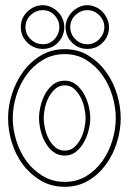

<svg xmlns="http://www.w3.org/2000/svg" viewBox="-20 -692 520 738"><path d="M145 -522Q172 -522 190 -542Q208 -562 208 -588Q208 -614 189.5 -633.5Q171 -653 145 -653Q118 -653 98 -634Q78 -615 78 -588Q78 -560 98 -541Q118 -522 145 -522ZM316 -522Q343 -522 362 -542Q381 -562 381 -588Q381 -614 361.5 -633.5Q342 -653 316 -653Q290 -653 270 -634Q250 -615 250 -588Q250 -561 269.5 -541.5Q289 -522 316 -522ZM229 -382Q254 -382 272.5 -367Q291 -352 303 -330.5Q315 -309 321 -284Q327 -259 327 -238Q327 -218 321 -193Q315 -168 303 -146Q291 -124 272.5 -109Q254 -94 229 -94Q203 -94 184.5 -108.5Q166 -123 154 -144.5Q142 -166 136 -191.5Q130 -217 130 -238Q130 -259 136 -284.5Q142 -310 154 -331.5Q166 -353 184.5 -367.5Q203 -382 229 -382ZM229 -484Q182 -484 144.5 -461.5Q107 -439 81.5 -403.5Q56 -368 42.5 -324Q29 -280 29 -238Q29 -196 42.5 -152Q56 -108 81.5 -73Q107 -38 144.5 -15.5Q182 7 229 7Q276 7 312.5 -15.5Q349 -38 374 -73.5Q399 -109 412 -152.5Q425 -196 425 -238Q425 -280 412 -323.5Q399 -367 374 -402.5Q349 -438 312.5 -461Q276 -484 229 -484ZM229 -503Q280 -503 320 -478.5Q360 -454 387.5 -416Q415 -378 429.5 -330.5Q444 -283 444 -238Q444 -192 429.5 -145Q415 -98 387.5 -60Q360 -22 320 2Q280 26 229 26Q177 26 136.5 2Q96 -22 68 -59.5Q40 -97 25.5 -144Q11 -191 11 -238Q11 -284 26 -331Q41 -378 69 -416.5Q97 -455 137.5 -479Q178 -503 229 -503ZM229 -364Q208 -364 192.5 -350.5Q177 -337 167 -317.5Q157 -298 152.5 -276.5Q148 -255 148 -238Q148 -221 152.5 -199.5Q157 -178 167 -158.5Q177 -139 192.5 -126Q208 -113 229 -113Q250 -113 265 -126Q280 -139 290 -158.5Q300 -178 304.5 -199.5Q309 -221 309 -238Q309 -255 304.5 -276.5Q300 -298 290 -317.5Q280 -337 265 -350.5Q250 -364 229 -364ZM316 -504Q281 -504 256.5 -528.5Q232 -553 232 -588Q232 -604 239 -619.5Q246 -635 257.5 -646.5Q269 -658 284 -665Q299 -672 316 -672Q332 -672 347.5 -665Q363 -658 374 -646.5Q385 -635 392 -619.5Q399 -604 399 -588Q399 -553 375 -528.5Q351 -504 316 -504ZM145 -504Q110 -504 85 -528.5Q60 -553 60 -588Q60 -623 85.5 -647.5Q111 -672 145 -672Q161 -672 176 -665Q191 -658 202.5 -646.5Q214 -635 220.5 -619.5Q227 -604 227 -588Q227 -554 203.5 -529Q180 -504 145 -504Z"/></svg>

Font: RonaldsonGothicLicht
Style: Regular
Weight: 400
Designer: Mr. Robertson for MacKellar, Smiths & Jordan Co. Philadelphia
Foundry: CAT-Fonts Peter Wiegel
Version: 1.000